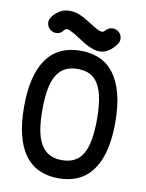

<svg xmlns="http://www.w3.org/2000/svg" viewBox="-98 -983 799 1051"><g transform="rotate(10 301.5 -457.0)"><path d="M301.3 -709Q358.4 -709 405.3 -689Q452.1 -668.9 485.1 -626Q518.1 -583 536.4 -515.9Q554.7 -448.7 554.7 -354.5Q554.7 -179.2 490.2 -89.6Q425.8 0 301.3 0Q240.7 0 193.6 -21.2Q146.5 -42.5 114 -86.2Q81.5 -129.9 64.7 -196.8Q47.9 -263.7 47.9 -354.5Q47.9 -527.8 111.3 -618.4Q174.8 -709 301.3 -709ZM402.3 -568.8Q368.2 -607.9 301.3 -607.9Q259.8 -607.9 230.7 -591.8Q201.7 -575.7 183.6 -544.2Q165.5 -512.7 157.5 -465.1Q149.4 -417.5 149.4 -354.5Q149.4 -290.5 157.7 -242.9Q166 -195.3 184.6 -163.8Q203.1 -132.3 231.9 -116.7Q260.7 -101.1 301.3 -101.1Q342.8 -101.1 371.8 -116.5Q400.9 -131.8 418.7 -163.3Q436.5 -194.8 444.8 -242.7Q453.1 -290.5 453.1 -354.5Q453.1 -433.6 440.7 -486.1Q428.2 -538.6 402.3 -568.8ZM188.5 -800.8Q174.3 -781.2 148.9 -781.2Q138.2 -781.2 128.7 -785.4Q119.1 -789.6 112.5 -796.4Q106 -803.2 102.1 -812.5Q98.1 -821.8 98.1 -831.5Q98.1 -845.2 105.5 -857.7Q112.8 -870.1 123.5 -880.1Q134.3 -890.1 146.5 -897.7Q158.7 -905.3 168.5 -908.7Q176.3 -911.1 184.8 -912.4Q193.4 -913.6 202.1 -913.6Q217.3 -913.6 230.5 -911.1Q243.7 -908.7 258.3 -902.8Q272.9 -897 290.3 -887.5Q307.6 -877.9 330.1 -863.3L330.6 -862.8Q356.4 -846.2 371.3 -838.9Q386.2 -831.5 395.5 -831.5Q405.3 -831.5 411.6 -839.4Q419.4 -849.1 429.9 -854.5Q440.4 -859.9 452.6 -859.9Q461.9 -859.9 470.9 -856.4Q480 -853 487.3 -846.2Q494.6 -839.4 499 -830.1Q503.4 -820.8 503.4 -809.6Q503.4 -793 493.2 -779.3Q451.7 -723.1 400.9 -723.1Q385.3 -723.1 369.6 -728Q354 -732.9 338.4 -740.2Q322.8 -747.6 307.1 -757.6Q291.5 -767.6 275.9 -777.3L275.4 -777.8Q267.1 -783.2 257.1 -789.3Q247.1 -795.4 237.5 -800.5Q228 -805.7 219.7 -809.1Q211.4 -812.5 207 -812.5Q197.8 -812.5 188.5 -800.8Z"/></g></svg>

Font: TGL 0-17
Style: Regular
Weight: 400
Designer: Peter Wiegel
Foundry: Peter Wiegel
Version: Version 1.003 2010